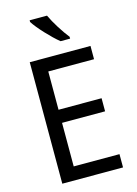

<svg xmlns="http://www.w3.org/2000/svg" viewBox="-138 -1017 776 1090"><g transform="rotate(-15 250.0 -472.0)"><path d="M251 -944H149V-934C173 -895 244 -819 288 -784H344V-795C314 -832 272 -898 251 -944ZM445 0V-78H176V-334H429V-411H176V-636H445V-714H88V0Z"/></g></svg>

Font: Noto Sans Gurmukhi UI SemiCondensed
Style: Regular
Weight: 400
Width: 4
Designer: Jelle Bosma - Monotype Design Team
Foundry: Monotype Imaging Inc.
Version: Version 2.004